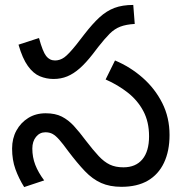

<svg xmlns="http://www.w3.org/2000/svg" viewBox="-20 -745 742 778"><path d="M197 -425Q168 -425 141.5 -436Q115 -447 93 -477.5Q71 -508 55 -564L138 -591Q153 -536 167 -518Q181 -500 203 -500Q223 -500 240.5 -512.5Q258 -525 290 -565L321 -605Q355 -649 383.5 -675Q412 -701 444 -713Q476 -725 520 -725L526 -648Q491 -646 467.5 -637Q444 -628 424.5 -608.5Q405 -589 379 -556L356 -526Q328 -490 303 -468Q278 -446 252.5 -435.5Q227 -425 197 -425ZM472 12Q425 12 390 -3.5Q355 -19 324 -51.5Q293 -84 256 -133Q235 -162 220.5 -178.5Q206 -195 193.5 -202Q181 -209 164 -209Q141 -209 126 -190.5Q111 -172 111 -143Q111 -108 123 -77Q135 -46 159 -14L78 13Q56 -22 42.5 -59.5Q29 -97 29 -143Q29 -184 46.5 -216Q64 -248 94.5 -267Q125 -286 165 -286Q204 -286 230.5 -272.5Q257 -259 279.5 -234.5Q302 -210 328 -175Q358 -136 380 -112.5Q402 -89 425 -78Q448 -67 480 -67Q530 -67 557 -99.5Q584 -132 584 -193Q584 -251 561 -294.5Q538 -338 498 -369.5Q458 -401 408 -423L446 -500Q508 -474 558 -430Q608 -386 637.5 -327.5Q667 -269 667 -198Q667 -133 644.5 -85.5Q622 -38 579 -13Q536 12 472 12Z"/></svg>

Font: hextelugu15
Style: Book
Weight: 400
Designer: Jelle Bosma - Monotype Design Team
Foundry: Monotype Imaging Inc.
Version: Version 2.003